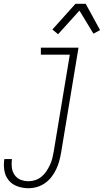

<svg xmlns="http://www.w3.org/2000/svg" viewBox="-52 -772 572 1015"><path d="M99 223Q68 223 40 213Q12 203 -6 181Q-24 159 -29 129.5Q-34 100 -29 69H11Q8 91 10.5 113Q13 135 25 152.5Q37 170 56.5 178Q76 186 99 186Q117 186 135 180Q153 174 168 161.5Q183 149 193.5 133Q204 117 212 100Q220 83 224.5 65Q229 47 232 29L317 -483H164V-520H363L271 35Q267 58 261 80Q255 102 245 123Q235 144 220.5 163Q206 182 186 196Q166 210 143.5 216.5Q121 223 99 223ZM255 -591 225 -616 347 -752H401L477 -613L442 -594L368 -716Z"/></svg>

Font: Iosevka Curly Extralight
Style: Italic
Weight: 200
Italic angle: -9°
Monospace: yes
Designer: Belleve Invis
Foundry: Belleve Invis
Version: Version 22.1.2; ttfautohint (v1.8.4)